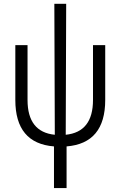

<svg xmlns="http://www.w3.org/2000/svg" viewBox="-20 -752 626 997"><path d="M260.3 224.6V8.3Q59.6 -7.8 59.6 -232.9V-517.6H123V-232.9Q123 -66.4 264.6 -52.2L262.2 -732.4H323.7L321.3 -52.2Q462.9 -66.4 462.9 -232.9V-517.6H526.4V-232.9Q526.4 -7.8 325.7 8.3V224.6Z"/></svg>

Font: CaskaydiaCove NFP Light
Style: Regular
Weight: 300
Designer: Aaron Bell
Foundry: Saja Typeworks
Version: Version 2111.001; VTT 6.35;Nerd Fonts 3.1.1